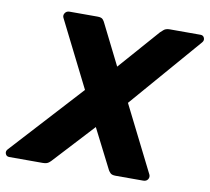

<svg xmlns="http://www.w3.org/2000/svg" viewBox="-125 -787 956 875"><g transform="rotate(10 353.0 -350.0)"><path d="M-28 0Q-41 0 -45.5 -11.5Q-50 -23 -41 -33L259 -361L105 -668Q100 -679 107 -689.5Q114 -700 128 -700H257Q276 -700 282.5 -692Q289 -684 291 -679L385 -491L550 -679Q555 -684 564.5 -692Q574 -700 592 -700H734Q747 -700 751.5 -688.5Q756 -677 747 -667L462 -337L615 -32Q620 -21 613.5 -10.5Q607 0 592 0H464Q446 0 439 -8Q432 -16 430 -20L337 -203L168 -20Q165 -16 155.5 -8Q146 0 127 0Z"/></g></svg>

Font: Rubik Light
Style: Bold Italic
Weight: 700
Italic angle: -12°
Version: Version 2.104